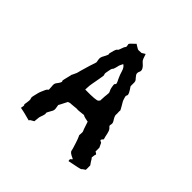

<svg xmlns="http://www.w3.org/2000/svg" viewBox="-165 -771 928 928"><g transform="rotate(45 299.5 -307.0)"><path d="M288.1 -608.4C284.2 -608.4 279.3 -611.3 271.5 -616.2C263.7 -621.1 259.8 -623 259.8 -624C240.2 -606.4 231.4 -596.7 232.4 -594.7C233.4 -592.8 233.4 -588.9 234.4 -583C235.4 -579.1 234.4 -576.2 231.4 -573.2C228.5 -570.3 225.6 -561.5 220.7 -547.9C218.8 -542 216.8 -539.1 212.9 -537.1C210 -535.2 206.1 -526.4 202.1 -509.8C199.2 -500 198.2 -495.1 200.2 -494.1C201.2 -492.2 198.2 -483.4 189.5 -467.8C184.6 -460 181.6 -451.2 182.6 -442.4C183.6 -434.6 184.6 -428.7 185.5 -424.8C186.5 -423.8 182.6 -412.1 174.8 -389.6C168 -367.2 163.1 -350.6 160.2 -339.8C157.2 -329.1 156.2 -325.2 156.2 -324.2C157.2 -324.2 153.3 -316.4 146.5 -301.8C143.6 -295.9 141.6 -293 142.6 -292C142.6 -291 139.6 -278.3 133.8 -255.9C131.8 -248 130.9 -244.1 133.8 -241.2C135.7 -238.3 131.8 -229.5 120.1 -214.8C115.2 -209 113.3 -200.2 115.2 -189.5C116.2 -178.7 116.2 -172.9 116.2 -171.9C117.2 -168 116.2 -165 112.3 -163.1C108.4 -161.1 103.5 -150.4 96.7 -133.8C93.8 -127 90.8 -119.1 88.9 -108.4C85.9 -97.7 85 -90.8 84 -86.9C83 -84 83 -80.1 85 -75.2C87.9 -70.3 86.9 -58.6 84 -42C83 -39.1 83 -38.1 83 -36.1C82 -33.2 83 -32.2 84 -31.2C86.9 -30.3 85.9 -22.5 83 -9.8C97.7 -6.8 108.4 -4.9 115.2 -2.9C122.1 -1 134.8 2 152.3 6.8L156.2 1C157.2 1 162.1 -2.9 174.8 -9.8L177.7 -38.1C176.8 -38.1 179.7 -44.9 184.6 -59.6C187.5 -68.4 188.5 -74.2 186.5 -76.2C184.6 -78.1 189.5 -87.9 199.2 -104.5C204.1 -111.3 205.1 -119.1 204.1 -127C203.1 -134.8 202.1 -140.6 201.2 -144.5C200.2 -147.5 202.1 -149.4 204.1 -152.3C206.1 -155.3 211.9 -168 223.6 -190.4C231.4 -193.4 236.3 -194.3 237.3 -194.3C238.3 -194.3 246.1 -194.3 263.7 -196.3C272.5 -197.3 278.3 -198.2 280.3 -197.3C282.2 -196.3 294.9 -197.3 319.3 -200.2C322.3 -201.2 325.2 -200.2 329.1 -197.3C333 -195.3 342.8 -193.4 358.4 -190.4C369.1 -157.2 375 -140.6 376 -140.6C377 -139.6 377 -132.8 376 -119.1C375 -116.2 376 -113.3 378.9 -108.4C381.8 -103.5 384.8 -93.8 389.6 -80.1C396.5 -58.6 401.4 -43.9 402.3 -36.1C403.3 -29.3 413.1 -21.5 431.6 -13.7C436.5 -11.7 436.5 -9.8 431.6 -6.8C425.8 -3.9 424.8 1 427.7 9.8C475.6 1 499 -4.9 500 -6.8C500 -8.8 505.9 -12.7 516.6 -19.5C517.6 -30.3 516.6 -38.1 516.6 -43C516.6 -46.9 517.6 -48.8 516.6 -49.8C515.6 -50.8 511.7 -56.6 505.9 -65.4C501 -74.2 498 -79.1 496.1 -80.1C494.1 -80.1 494.1 -85 496.1 -95.7C497.1 -99.6 497.1 -102.5 499 -105.5C500 -107.4 496.1 -111.3 487.3 -115.2V-141.6C487.3 -142.6 483.4 -149.4 476.6 -164.1L467.8 -168.9C462.9 -170.9 464.8 -175.8 472.7 -183.6C474.6 -185.5 474.6 -187.5 472.7 -189.5C471.7 -191.4 469.7 -201.2 465.8 -218.8C463.9 -227.5 460.9 -235.4 456.1 -241.2L448.2 -249C446.3 -252 446.3 -256.8 448.2 -262.7C450.2 -268.6 447.3 -277.3 439.5 -288.1C435.5 -294.9 432.6 -300.8 431.6 -305.7C430.7 -309.6 431.6 -313.5 431.6 -318.4C430.7 -331.1 430.7 -337.9 431.6 -338.9C432.6 -339.8 428.7 -346.7 420.9 -360.4C414.1 -372.1 408.2 -380.9 406.2 -387.7C404.3 -394.5 403.3 -398.4 402.3 -400.4C400.4 -406.2 400.4 -411.1 403.3 -415C406.2 -418.9 403.3 -427.7 395.5 -440.4C388.7 -451.2 385.7 -456.1 384.8 -456.1C383.8 -457 383.8 -462.9 383.8 -476.6C384.8 -488.3 381.8 -495.1 377.9 -499C374 -502.9 371.1 -506.8 368.2 -510.7C360.4 -518.6 359.4 -528.3 365.2 -539.1C371.1 -550.8 363.3 -565.4 341.8 -583C339.8 -585.9 337.9 -587.9 336.9 -588.9C335.9 -589.8 332 -599.6 325.2 -620.1C313.5 -613.3 308.6 -610.4 307.6 -609.4C306.6 -609.4 299.8 -609.4 288.1 -608.4ZM283.2 -508.8C292 -503.9 298.8 -494.1 302.7 -480.5C306.6 -466.8 311.5 -454.1 317.4 -441.4C326.2 -424.8 329.1 -416 325.2 -414.1C322.3 -412.1 320.3 -409.2 321.3 -403.3C323.2 -386.7 326.2 -377 329.1 -372.1C332 -367.2 333 -363.3 333 -359.4C332 -356.4 333 -352.5 332 -347.7C331.1 -343.8 330.1 -330.1 329.1 -305.7L323.2 -298.8C319.3 -293.9 292 -291 240.2 -292C240.2 -293 240.2 -299.8 241.2 -310.5C241.2 -321.3 245.1 -340.8 251 -373C254.9 -394.5 256.8 -405.3 254.9 -407.2C252.9 -409.2 252 -415 253.9 -423.8C256.8 -443.4 259.8 -454.1 262.7 -456.1C265.6 -458 266.6 -461.9 268.6 -467.8C272.5 -480.5 273.4 -486.3 273.4 -487.3C272.5 -487.3 276.4 -494.1 283.2 -508.8Z"/></g></svg>

Font: Hermetico
Style: Regular
Weight: 400
Version: Version 1.0